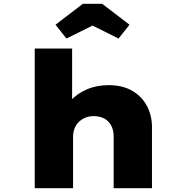

<svg xmlns="http://www.w3.org/2000/svg" viewBox="-20 -997 978 1017"><path d="M164 0V-740H362V-398L309 -377Q319 -426 353.5 -463.5Q388 -501 440 -523.5Q492 -546 555 -546Q629 -546 680.5 -516Q732 -486 758.5 -435.5Q785 -385 785 -323V0H582V-275Q582 -308 569 -332Q556 -356 533.5 -368.5Q511 -381 479 -382Q453 -382 433 -374Q413 -366 398 -351.5Q383 -337 375 -317Q367 -297 367 -271V0H266Q218 0 192.5 0Q167 0 164 0ZM332 -793 274 -866 419 -977H521L666 -866L608 -793L455 -869H485Z"/></svg>

Font: Lexend Peta Black
Style: Regular
Weight: 900
Version: Version 1.007